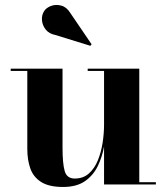

<svg xmlns="http://www.w3.org/2000/svg" viewBox="-20 -733 662 763"><path d="M200 -594Q175.5 -598.5 162 -615.2Q148.5 -632 146.8 -652.5Q145 -673 155.5 -689Q164.5 -703 183.8 -709.8Q203 -716.5 224.2 -710.5Q245.5 -704.5 260 -680.5L344 -557L339 -551ZM228.5 -460V-146.5Q228.5 -83.5 237 -53.5Q245.5 -23.5 277 -23.5Q311 -23.5 333.5 -43.8Q356 -64 369 -96.2Q382 -128.5 387.8 -165.8Q393.5 -203 393.5 -237V-451H328.5V-460H533.5V-9H599.5V0H393.5V-151Q386.5 -110.5 368.8 -73.5Q351 -36.5 317.8 -13.2Q284.5 10 230.5 10Q174.5 10 143.5 -9.8Q112.5 -29.5 100.5 -63.5Q88.5 -97.5 88.5 -141V-451H22.5V-460Z"/></svg>

Font: Bodoni* 24pt
Style: Bold
Weight: 700
Version: Version 2.3